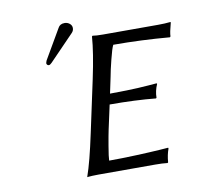

<svg xmlns="http://www.w3.org/2000/svg" viewBox="-81 -818 943 907"><g transform="rotate(-10 390.5 -365.0)"><path d="M286.1 -732.9Q299.8 -732.9 310.3 -724.4Q320.8 -715.8 320.8 -703.1Q320.8 -689.9 311 -680.2L192.9 -558.1Q184.6 -549.8 179.2 -549.8Q174.3 -549.8 171.1 -553.2Q168 -556.6 168 -561Q168 -562.5 169.7 -567.1Q171.4 -571.8 171.9 -573.2L254.9 -715.8Q263.7 -732.9 286.1 -732.9ZM403.8 -200.2Q398.9 -177.7 389.9 -124.8Q380.9 -71.8 380.9 -56.2Q440.4 -56.2 511.7 -59.1Q583 -62 624.5 -64.9L666 -67.9L667 -64Q656.2 -34.7 653.8 0L650.9 2.9Q627 0 591.8 0H318.8Q303.2 0 290 0.7Q276.9 1.5 271.5 2L266.1 2.9V0Q289.1 -64.5 317.9 -200.2L371.1 -448.2Q397.5 -572.3 402.8 -647.9L405.8 -650.9Q421.9 -647.9 456.1 -647.9H719.2Q753.9 -647.9 779.8 -650.9L780.8 -647.9Q768.1 -601.6 768.1 -584L765.1 -580.1Q628.4 -591.8 495.1 -591.8Q486.8 -576.2 473.9 -523.9Q460.9 -471.7 457 -448.2L439.9 -367.2Q481.4 -367.2 519.3 -368.4Q557.1 -369.6 573.2 -370.4Q589.4 -371.1 625 -373.8Q660.6 -376.5 665 -377L667 -374Q652.8 -341.8 652.8 -310.1L649.9 -307.1Q552.7 -316.9 429.2 -316.9Z"/></g></svg>

Font: Linear Smooth
Style: Italic
Weight: 400
Designer: Philipp H. Poll, Flanker
Foundry: Philipp H. Poll, reworked by Flanker
Version: Version 1.061 | FøM Fix